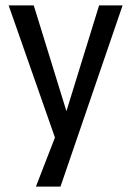

<svg xmlns="http://www.w3.org/2000/svg" viewBox="-20 -511 488 711"><path d="M113 180 196 -34V34L12 -491H105L232 -80H220L347 -491H434L204 180Z"/></svg>

Font: Nunito Sans 10pt Condensed Medium
Style: Regular
Weight: 500
Width: 3
Designer: Vernon Adams
Foundry: Vernon Adams
Version: Version 3.101;gftools[0.9.27]